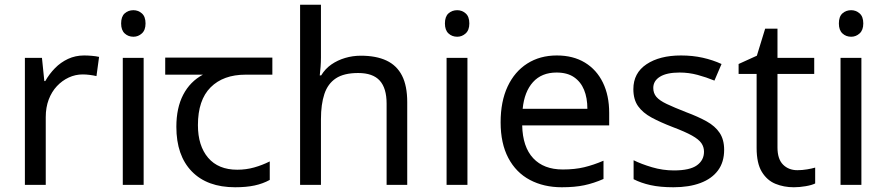

<svg xmlns="http://www.w3.org/2000/svg" viewBox="-20 -780 3739 810"><path d="M335 -546Q350 -546 367.5 -544.5Q385 -543 398 -540L387 -459Q374 -462 358.5 -464Q343 -466 329 -466Q298 -466 270 -453Q242 -440 220 -416.5Q198 -393 185.5 -360Q173 -327 173 -286V0H85V-536H157L167 -438H171Q188 -468 212 -492.5Q236 -517 267 -531.5Q298 -546 335 -546Z M586 -536V0H498V-536ZM543 -737Q563 -737 578.5 -723.5Q594 -710 594 -681Q594 -653 578.5 -639Q563 -625 543 -625Q521 -625 506 -639Q491 -653 491 -681Q491 -710 506 -723.5Q521 -737 543 -737Z M972 10Q854 10 789 -57Q724 -124 724 -245Q724 -325 753 -380.5Q782 -436 836 -465H677V-537H1129V-465H1016Q922 -465 868.5 -411.5Q815 -358 815 -252Q815 -165 858 -114.5Q901 -64 981 -64Q1018 -64 1052 -73.5Q1086 -83 1118 -99V-21Q1089 -5 1054 2.5Q1019 10 972 10Z M1334 -537Q1334 -518 1332.5 -498Q1331 -478 1329 -462H1335Q1352 -490 1378 -508Q1404 -526 1436 -535.5Q1468 -545 1502 -545Q1567 -545 1610.5 -524.5Q1654 -504 1676 -461Q1698 -418 1698 -349V0H1611V-343Q1611 -408 1582 -440Q1553 -472 1491 -472Q1431 -472 1397 -449.5Q1363 -427 1348.5 -383.5Q1334 -340 1334 -277V0H1246V-760H1334Z M1952 -536V0H1864V-536ZM1909 -737Q1929 -737 1944.5 -723.5Q1960 -710 1960 -681Q1960 -653 1944.5 -639Q1929 -625 1909 -625Q1887 -625 1872 -639Q1857 -653 1857 -681Q1857 -710 1872 -723.5Q1887 -737 1909 -737Z M2329 -546Q2398 -546 2447.5 -516Q2497 -486 2523.5 -431.5Q2550 -377 2550 -304V-251H2183Q2185 -160 2229.5 -112.5Q2274 -65 2354 -65Q2405 -65 2444.5 -74.5Q2484 -84 2526 -102V-25Q2485 -7 2445 1.5Q2405 10 2350 10Q2274 10 2215.5 -21Q2157 -52 2124.5 -113.5Q2092 -175 2092 -264Q2092 -352 2121.5 -415Q2151 -478 2204.5 -512Q2258 -546 2329 -546ZM2328 -474Q2265 -474 2228.5 -433.5Q2192 -393 2185 -321H2458Q2458 -367 2444 -401Q2430 -435 2401.5 -454.5Q2373 -474 2328 -474Z M3035 -148Q3035 -96 3009 -61Q2983 -26 2935 -8Q2887 10 2821 10Q2765 10 2724.5 1Q2684 -8 2653 -24V-104Q2685 -88 2730.5 -74.5Q2776 -61 2823 -61Q2890 -61 2920 -82.5Q2950 -104 2950 -140Q2950 -160 2939 -176Q2928 -192 2899.5 -208Q2871 -224 2818 -244Q2766 -264 2729 -284Q2692 -304 2672 -332Q2652 -360 2652 -404Q2652 -472 2707.5 -509Q2763 -546 2853 -546Q2902 -546 2944.5 -536.5Q2987 -527 3024 -510L2994 -440Q2960 -454 2923 -464Q2886 -474 2847 -474Q2793 -474 2764.5 -456.5Q2736 -439 2736 -409Q2736 -387 2749 -371.5Q2762 -356 2792.5 -341.5Q2823 -327 2874 -307Q2925 -288 2961 -268Q2997 -248 3016 -219.5Q3035 -191 3035 -148Z M3344 -62Q3364 -62 3385 -65.5Q3406 -69 3419 -73V-6Q3405 1 3379 5.5Q3353 10 3329 10Q3287 10 3251.5 -4.5Q3216 -19 3194 -55Q3172 -91 3172 -156V-468H3096V-510L3173 -545L3208 -659H3260V-536H3415V-468H3260V-158Q3260 -109 3283.5 -85.5Q3307 -62 3344 -62Z M3614 -536V0H3526V-536ZM3571 -737Q3591 -737 3606.5 -723.5Q3622 -710 3622 -681Q3622 -653 3606.5 -639Q3591 -625 3571 -625Q3549 -625 3534 -639Q3519 -653 3519 -681Q3519 -710 3534 -723.5Q3549 -737 3571 -737Z"/></svg>

Font: hex115
Style: Regular
Weight: 400
Designer: Monotype Design Team
Foundry: Monotype Imaging Inc.
Version: Version 2.013